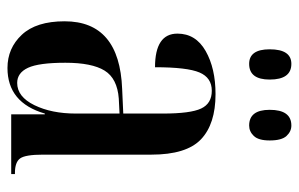

<svg xmlns="http://www.w3.org/2000/svg" viewBox="-163 -627 800 514"><g transform="rotate(90 237.0 -370.0)"><path d="M162 10Q255 10 284 -90H286V0H446V-10H443Q414 -10 404 -24Q394 -38 394 -85V-375Q394 -469 353 -508Q312 -547 232 -547Q163 -547 116.5 -520.5Q70 -494 70 -445Q70 -385 160 -385Q160 -471 174 -504Q188 -537 223 -537Q257 -537 270.5 -508.5Q284 -480 284 -406V-300L218 -297Q37 -290 37 -143Q37 -67 73 -28.5Q109 10 162 10ZM202 -16Q175 -16 161.5 -45Q148 -74 148 -145Q148 -216 169 -250Q190 -284 244 -288L284 -290V-173Q284 -108 261.5 -62Q239 -16 202 -16ZM316 -637Q332 -637 344 -649.5Q356 -662 356 -692Q356 -724 344 -737Q332 -750 316 -750Q274 -750 274 -692Q274 -637 316 -637ZM151 -637Q193 -637 193 -692Q193 -750 151 -750Q112 -750 112 -692Q112 -637 151 -637Z"/></g></svg>

Font: Noto Serif Display Condensed Semi
Style: Regular
Weight: 600
Width: 3
Designer: Monotype Design Team
Foundry: Monotype Imaging Inc.
Version: Version 1.900